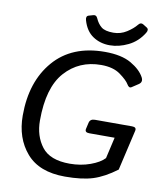

<svg xmlns="http://www.w3.org/2000/svg" viewBox="-98 -987 914 1079"><g transform="rotate(10 359.0 -447.0)"><path d="M311 -871.1Q304.2 -894.5 321.3 -899.4L346.7 -906.7Q363.3 -911.6 371.1 -893.1Q383.8 -863.8 405 -846.4Q426.3 -829.1 474.1 -829.1Q515.1 -829.1 549.6 -851.1Q584 -873 604 -897.9Q616.7 -913.6 631.8 -904.3L653.8 -890.6Q668.9 -880.9 656.2 -860.4Q624 -807.6 571 -781.7Q518.1 -755.9 465.8 -755.9Q411.6 -755.9 369.9 -783.7Q328.1 -811.5 311 -871.1ZM53.7 -283.2Q53.7 -476.1 156.5 -595.5Q259.3 -714.8 447.3 -714.8Q542 -714.8 597.7 -682.6Q653.3 -650.4 674.8 -609.4Q687.5 -584.5 665.5 -569.8L628.4 -545.4Q614.7 -536.1 602.5 -557.6Q590.3 -578.6 549.3 -608.6Q508.3 -638.7 439 -638.7Q313.5 -638.7 233.6 -549.3Q153.8 -460 153.8 -272Q153.8 -183.1 200.7 -122.3Q247.6 -61.5 359.9 -61.5Q423.3 -61.5 477.1 -81.1Q530.8 -100.6 556.2 -127.9L584 -249H439Q412.1 -249 417 -271L425.3 -307.1Q430.7 -329.1 457.5 -329.1H669.4Q696.3 -329.1 690.9 -307.1L637.7 -76.7Q568.4 -24.9 505.9 -5.1Q443.4 14.6 346.7 14.6Q199.2 14.6 126.5 -69.6Q53.7 -153.8 53.7 -283.2Z"/></g></svg>

Font: Istok Web
Style: BoldItalic
Weight: 700
Italic angle: -13°
Designer: Andrey V. Panov
Foundry: Andrey V. Panov
Version: Version 1.0.2g